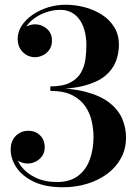

<svg xmlns="http://www.w3.org/2000/svg" viewBox="-20 -779 590 809"><path d="M246 10Q171 10 122.2 -13.5Q73.5 -37 49.2 -73.5Q25 -110 25 -149Q25 -185.5 46.8 -206.8Q68.5 -228 100 -228Q128.5 -228 148.5 -209Q168.5 -190 168.5 -157.5Q168.5 -137.5 158.2 -122.5Q148 -107.5 131.8 -98.8Q115.5 -90 97 -90Q78.5 -90 62.5 -98Q46.5 -106 36.2 -119.2Q26 -132.5 26 -149H45Q45 -112.5 67.2 -81.2Q89.5 -50 129 -31Q168.5 -12 220 -12Q274 -12 308 -37.2Q342 -62.5 358 -105.8Q374 -149 374 -203Q374 -232.5 367 -266Q360 -299.5 340.8 -329Q321.5 -358.5 285.8 -377.2Q250 -396 192 -396V-408Q282.5 -408 344 -391.2Q405.5 -374.5 442 -345.5Q478.5 -316.5 494.8 -279Q511 -241.5 511 -200Q511 -151.5 489.8 -112.5Q468.5 -73.5 431.5 -46.2Q394.5 -19 346.8 -4.5Q299 10 246 10ZM192 -403V-415Q246 -415 276.8 -431.5Q307.5 -448 322 -474.5Q336.5 -501 340.2 -531.2Q344 -561.5 344 -588.5Q344 -619.5 337.2 -646.5Q330.5 -673.5 316.8 -694Q303 -714.5 282.2 -726Q261.5 -737.5 233.5 -737.5Q206.5 -737.5 178.8 -728.8Q151 -720 127.5 -703.8Q104 -687.5 89.2 -665Q74.5 -642.5 74.5 -615H55.5Q55.5 -634 66.8 -647.8Q78 -661.5 94.5 -669Q111 -676.5 127.5 -676.5Q146 -676.5 162.2 -668.2Q178.5 -660 188.8 -645Q199 -630 199 -608.5Q199 -585 187.8 -569.2Q176.5 -553.5 160 -545.8Q143.5 -538 127.5 -538Q108.5 -538 92 -547.2Q75.5 -556.5 65 -573.8Q54.5 -591 54.5 -615Q54.5 -644.5 71.2 -670.5Q88 -696.5 117 -716.5Q146 -736.5 182 -747.8Q218 -759 256 -759Q298 -759 338 -748.2Q378 -737.5 410.2 -716.5Q442.5 -695.5 461.8 -664Q481 -632.5 481 -591Q481 -553.5 468 -519.8Q455 -486 423.2 -459.5Q391.5 -433 335 -418Q278.5 -403 192 -403Z"/></svg>

Font: Bodoni Moda 11pt SemiBold
Style: Regular
Weight: 600
Designer: Owen Earl
Foundry: indestructible type
Version: Version 2.004